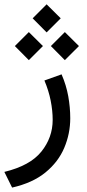

<svg xmlns="http://www.w3.org/2000/svg" viewBox="-25 -600 401 885"><path d="M125.5 -515.6 189.9 -580.1 254.9 -515.6 189.9 -450.7ZM209.5 -387.7 273.9 -452.1 338.9 -387.7 273.9 -322.8ZM43.5 -387.7 107.9 -452.1 172.9 -387.7 107.9 -322.8ZM258.8 -257.3Q280.3 -208 289.6 -156.5Q298.8 -105 298.8 -55.2Q298.8 16.1 271.2 81.3Q243.7 146.5 184.6 194.8Q125.5 243.2 30.8 264.6L-4.9 192.4Q113.8 163.6 165.8 98.6Q217.8 33.7 217.8 -47.4Q217.8 -89.8 208.7 -135.7Q199.7 -181.6 179.7 -229Z"/></svg>

Font: Vazir WOL
Style: Regular-WOL
Weight: 400
Designer: Saber Rastikerdar
Foundry: Saber Rastikerdar
Version: Version 30.00;August 23, 2021;FontCreator 13.0.0.2683 64-bit